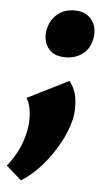

<svg xmlns="http://www.w3.org/2000/svg" viewBox="-83 -463 429 736"><g transform="rotate(5 131.5 -94.5)"><path d="M26 239 -33 187Q-10 159 7 125.5Q24 92 32 54Q40 20 37.5 -16Q35 -52 20 -78L178 -157Q201 -129 206.5 -90Q212 -51 204 -13Q193 34 166 83Q139 132 102.5 173Q66 214 26 239ZM155 -246Q121 -246 101.5 -260.5Q82 -275 75 -299.5Q68 -324 75 -351Q84 -386 110 -407Q136 -428 174 -428Q207 -428 227 -412.5Q247 -397 254 -372.5Q261 -348 254 -321Q245 -283 217.5 -264.5Q190 -246 155 -246Z"/></g></svg>

Font: Ysabeau Infant Black
Style: Italic
Weight: 900
Italic angle: -12°
Designer: Christian Thalmann (Catharsis Fonts)
Version: Version 2.001;gftools[0.9.30]; featfreeze: ss01,ss02,lnum